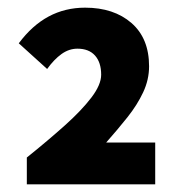

<svg xmlns="http://www.w3.org/2000/svg" viewBox="-20 -907 472 501"><path d="M50 -426V-496Q106 -541 149.5 -580Q193 -619 218.5 -652.5Q244 -686 244 -712Q244 -744 228 -762Q212 -780 182 -780Q160 -780 140.5 -766Q121 -752 103 -727L29 -794Q64 -841 107 -864Q150 -887 202 -887Q277 -887 323 -847Q369 -807 369 -734Q369 -699 353.5 -666Q338 -633 312.5 -601Q287 -569 257 -535H385V-426Z"/></svg>

Font: Noto Sans HK Thin Black
Style: Regular
Weight: 900
Version: Version 2.004-H2;hotconv 1.0.118;makeotfexe 2.5.65603